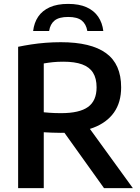

<svg xmlns="http://www.w3.org/2000/svg" viewBox="-20 -965 716 985"><path d="M73 0V-725Q104.5 -731.5 140 -737Q175.5 -742.5 213.8 -745.5Q252 -748.5 292 -748.5Q447 -748.5 524.2 -692.2Q601.5 -636 601.5 -517Q601.5 -440 564.8 -388Q528 -336 458.8 -309.8Q389.5 -283.5 291.5 -283.5Q266 -283.5 246 -284.5Q226 -285.5 204.5 -286.5V0ZM513.5 0 267.5 -344H412L661.5 0ZM293.5 -384.5Q387.5 -384.5 431.5 -416.2Q475.5 -448 475.5 -517Q475.5 -563 457.2 -592Q439 -621 401.2 -634.8Q363.5 -648.5 305 -648.5Q275 -648.5 251.2 -646Q227.5 -643.5 204.5 -639.5V-389Q220.5 -387.5 234.2 -386.5Q248 -385.5 262.2 -385Q276.5 -384.5 293.5 -384.5ZM150 -806Q155 -848.5 176 -879.5Q197 -910.5 235.2 -927.8Q273.5 -945 329.5 -945Q386 -945 424.2 -927.8Q462.5 -910.5 483.8 -879.2Q505 -848 510 -806H428Q422 -841.5 399.2 -859.8Q376.5 -878 329.5 -878Q283 -878 260.2 -859.8Q237.5 -841.5 232 -806Z"/></svg>

Font: Encode Sans SC Condensed Thin SemiBold
Style: Regular
Weight: 600
Version: Version 3.002